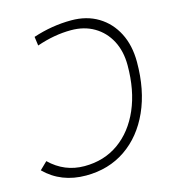

<svg xmlns="http://www.w3.org/2000/svg" viewBox="-108 -791 801 890"><g transform="rotate(-15 292.5 -346.5)"><path d="M314.9 -703.1Q388.7 -703.1 443.6 -669.9Q498.5 -636.7 529.1 -577.1Q559.6 -517.6 559.6 -438Q559.6 -303.7 514.2 -202.9Q468.8 -102.1 387 -46.1Q305.2 9.8 196.3 9.8Q77.1 9.8 -1 -67.9L34.7 -102.5Q105 -34.2 200.7 -34.2Q294.9 -34.2 365.2 -84.2Q435.5 -134.3 474.6 -224.4Q513.7 -314.5 513.7 -434.6Q513.7 -502 487.1 -552.5Q460.4 -603 412.8 -631.1Q365.2 -659.2 301.8 -659.2Q221.7 -659.2 137.2 -629.9L131.3 -672.9Q222.2 -703.1 314.9 -703.1Z"/></g></svg>

Font: CaskaydiaCove NFP ExtraLight
Style: Italic
Weight: 200
Italic angle: -10°
Designer: Aaron Bell
Foundry: Saja Typeworks
Version: Version 2111.001; VTT 6.35;Nerd Fonts 3.1.1